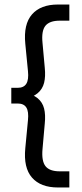

<svg xmlns="http://www.w3.org/2000/svg" viewBox="-20 -734 363 850"><path d="M236.5 96Q159.8 96 121.6 52.2Q83.5 8.5 92 -77.8L103.8 -201.8Q107.8 -240.2 96.6 -258Q85.5 -275.8 57.8 -275.8H30V-345.2H57.8Q85.5 -345.2 96.6 -363.4Q107.8 -381.5 103.8 -419.2L92 -540.2Q83.5 -626.5 121.6 -670.2Q159.8 -714 236.5 -714H287V-642.5H244.5Q199.5 -642.5 181.1 -619.9Q162.8 -597.2 168.2 -544.2L178.2 -434Q182.2 -395 175.2 -367.2Q168.2 -339.5 146.8 -321.5Q125.2 -303.5 85.5 -292.8V-325.2Q125.2 -316.8 146.8 -299Q168.2 -281.2 175.2 -253.6Q182.2 -226 178.2 -187L168.2 -73.8Q163.5 -21 181.5 1.8Q199.5 24.5 244.5 24.5H287V96Z"/></svg>

Font: Marine Company Thin
Style: Regular
Weight: 100
Designer: Rodrigo Fuenzalida
Foundry: fragTYPE
Version: Version 1.000